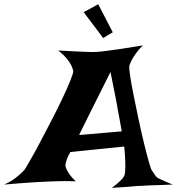

<svg xmlns="http://www.w3.org/2000/svg" viewBox="-120 -902 844 916"><path d="M158.2 -661.1Q207 -658.2 240.7 -656.7Q274.4 -655.3 296.9 -654.3Q322.3 -653.3 339.8 -654.3Q357.4 -655.3 387.7 -659.2Q413.1 -662.1 455.6 -668.5Q498 -674.8 561.5 -685.5Q539.1 -663.1 526.9 -645Q514.6 -627 507.8 -614.3Q500 -598.6 497.1 -587.9Q495.1 -578.1 501 -539.1Q506.8 -500 517.6 -446.8Q528.3 -393.6 541 -333.5Q553.7 -273.4 566.4 -221.2Q579.1 -168.9 589.4 -132.3Q599.6 -95.7 604.5 -88.9Q619.1 -68.4 623 -62Q627 -55.7 636.7 -50.8Q640.6 -48.8 649.4 -44.9Q657.2 -41 670.4 -35.2Q683.6 -29.3 704.1 -21.5Q666 -19.5 638.7 -19Q611.3 -18.6 593.8 -17.6Q573.2 -16.6 558.6 -15.6Q543.9 -15.6 523.4 -13.7Q505.9 -11.7 478 -9.8Q450.2 -7.8 413.1 -5.9Q432.6 -19.5 444.8 -30.8Q457 -42 463.9 -49.8Q471.7 -59.6 474.6 -67.4Q476.6 -76.2 477.5 -93.8Q478.5 -109.4 477.5 -135.3Q476.6 -161.1 472.7 -203.1L215.8 -176.8Q206.1 -160.2 201.2 -147.9Q196.3 -135.7 194.3 -127Q191.4 -116.2 192.4 -109.4Q194.3 -101.6 199.2 -90.8Q204.1 -81.1 213.4 -67.9Q222.7 -54.7 241.2 -37.1Q216.8 -38.1 191.4 -38.1Q166 -38.1 144.5 -37.1Q119.1 -36.1 94.7 -35.2Q70.3 -34.2 39.1 -32.2Q12.7 -30.3 -22.9 -27.8Q-58.6 -25.4 -99.6 -21.5Q-74.2 -33.2 -56.6 -45.4Q-39.1 -57.6 -27.3 -68.4Q-13.7 -80.1 -3.9 -90.8Q2.9 -100.6 23.4 -136.2Q43.9 -171.9 69.8 -220.7Q95.7 -269.5 124.5 -325.2Q153.3 -380.9 176.8 -430.2Q200.2 -479.5 214.8 -515.6Q229.5 -551.8 229.5 -562.5Q227.5 -575.2 219.7 -590.8Q212.9 -604.5 198.7 -622.1Q184.6 -639.6 158.2 -661.1ZM460.9 -275.4Q455.1 -309.6 450.2 -334.5Q445.3 -359.4 442.4 -376Q438.5 -395.5 436.5 -410.2Q433.6 -423.8 429.7 -445.3Q425.8 -463.9 420.4 -491.7Q415 -519.5 407.2 -558.6Q351.6 -447.3 320.8 -386.2Q290 -325.2 276.4 -296.9Q259.8 -263.7 257.8 -257.8ZM279.3 -843.8 348.6 -881.8 418 -748 372.1 -720.7Z"/></svg>

Font: Irish Grover
Style: Regular
Weight: 400
Designer: Squid
Foundry: Font Diner, Inc DBA Sideshow
Version: Version 1.001